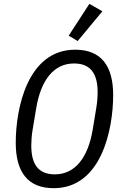

<svg xmlns="http://www.w3.org/2000/svg" viewBox="-20 -969 640 1001"><path d="M259.9 12.1C509.9 12.1 570 -296.9 570 -473C570 -625 508.2 -709.9 372.2 -709.9C122.2 -709.9 62.1 -400.9 62.1 -225.1C62.1 -73.2 123.9 12.1 259.9 12.1ZM143.1 -209.9C143.1 -233 144.9 -262.1 149.9 -291.9L169 -405.9C192.8 -549 258.9 -638.1 366.1 -638.1C453.8 -638.1 489 -583.1 489 -487.9C489 -464.8 486.9 -436.1 481.9 -405.9L463.1 -291.9C438.9 -149.1 372.9 -60 266 -60C177.9 -60 143.1 -115.1 143.1 -209.9ZM338.1 -783 384.9 -755 513.8 -910.2 446 -948.9Z"/></svg>

Font: Margiela Mono Italic Italic
Style: Regular
Weight: 400
Designer: Mike Abbink, Paul van der Laan, Pieter van Rosmalen
Foundry: Bold Monday
Version: Version 2.003 2021